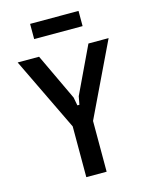

<svg xmlns="http://www.w3.org/2000/svg" viewBox="-144 -1103 939 1195"><g transform="rotate(-15 325.0 -506.0)"><path d="M170 -800 312 -499 322 -446H335L345 -499L488 -800H618L391 -327V0H260V-327L32 -800ZM169 -914V-1012H481V-914Z"/></g></svg>

Font: Martian Mono SemiCondensed Medium
Style: Regular
Weight: 500
Width: 4
Designer: Roman Shamin
Foundry: Evil Martians
Version: Version 1.000